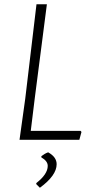

<svg xmlns="http://www.w3.org/2000/svg" viewBox="-20 -659 431 905"><path d="M360 -42 364 -37 354 0H72L99 -194L152 -639H201L144 -197L125 -42ZM207 59Q247 81 247 115Q247 168 168 226L151 209V204Q205 162 205 123Q205 100 175 83V77Q192 64 207 59Z"/></svg>

Font: Alegreya Sans SC Light
Style: Italic
Weight: 300
Italic angle: -7°
Designer: Juan Pablo del Peral
Foundry: Huerta Tipografica
Version: Version 2.007